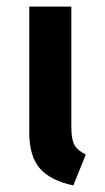

<svg xmlns="http://www.w3.org/2000/svg" viewBox="-20 -549 319 584"><path d="M197 -162Q197 -125 206.5 -108Q216 -91 241 -79L203 15Q133 0 101 -37Q69 -74 69 -146V-529H197Z"/></svg>

Font: Fira Sans Medium
Style: Regular
Weight: 500
Designer: bBox Type GmbH & Carrois Corporate GbR & Edenspiekermann AG
Foundry: bBox Type GmbH & Carrois Corporate GbR & Edenspiekermann AG
Version: Version 4.301